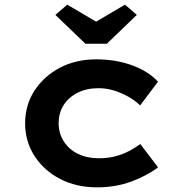

<svg xmlns="http://www.w3.org/2000/svg" viewBox="-20 -795 777 825"><path d="M397 10Q308 10 238.5 -26Q169 -62 128.5 -124.5Q88 -187 88 -265Q88 -344 128.5 -406Q169 -468 237.5 -504Q306 -540 394 -540Q476 -540 546 -515Q616 -490 659 -444L582 -342Q561 -363 531.5 -379.5Q502 -396 470 -406Q438 -416 403 -416Q352 -416 313.5 -396.5Q275 -377 253.5 -343.5Q232 -310 232 -265Q232 -222 254 -187.5Q276 -153 315 -134Q354 -115 404 -115Q444 -115 476 -123.5Q508 -132 534.5 -146Q561 -160 583 -176L659 -76Q612 -40 544.5 -15Q477 10 397 10ZM347 -607 218 -731 269 -775 408 -693H378L517 -775L568 -731L439 -607Z"/></svg>

Font: Lexend Giga SemiBold
Style: Regular
Weight: 600
Designer: Bonnie Shaver-Troup, Thomas Jockin
Foundry: Lexend
Version: Version 1.007